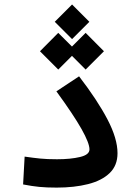

<svg xmlns="http://www.w3.org/2000/svg" viewBox="-20 -833 626 856"><path d="M232.4 3.4Q187 3.4 155 0.2Q123 -2.9 83 -10.7L89.8 -134.8Q130.4 -128.9 160.2 -126Q189.9 -123 234.4 -123Q294.9 -123 336.9 -133.1Q378.9 -143.1 378.9 -167Q378.9 -194.8 343.3 -258.1Q307.6 -321.3 231.4 -425.8L332.5 -492.7Q414.1 -386.7 459 -301Q503.9 -215.3 503.9 -149.9Q503.9 -95.2 469 -61.5Q434.1 -27.8 372.8 -12.2Q311.5 3.4 232.4 3.4ZM361.8 -522.9 300.8 -584 239.7 -522.9 158.2 -604.5 239.7 -686.5 300.8 -625.5 361.8 -686.5 443.4 -604.5ZM301.3 -658.7 224.1 -735.8 301.3 -813 378.4 -735.8Z"/></svg>

Font: Cascadia Code SemiBold
Style: Regular
Weight: 600
Monospace: yes
Designer: Aaron Bell
Foundry: Saja Typeworks
Version: Version 2404.023; ttfautohint (v1.8.4)